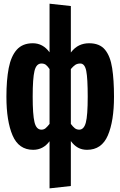

<svg xmlns="http://www.w3.org/2000/svg" viewBox="-20 -798 655 1045"><path d="M249.7 -777.9 365.6 -765.1V-512.3Q386.7 -539.5 411 -551Q435.4 -562.6 465.1 -562.6Q522.6 -562.6 551.5 -527.4Q580.5 -492.3 590.5 -427.2Q600.5 -362.1 600.5 -271.8Q600.5 -139 566.9 -60.8Q533.3 17.4 453.8 17.4Q425.6 17.4 404.1 5.4Q382.6 -6.7 365.6 -30.3V214.4L249.7 227.2V-29.2Q214.9 17.4 160.5 17.4Q82.1 17.4 48.5 -60.8Q14.9 -139 14.9 -271.8Q14.9 -362.1 27.4 -427.2Q40 -492.3 71.3 -527.4Q102.6 -562.6 158.5 -562.6Q213.8 -562.6 249.7 -513.3ZM205.6 -452.3Q177.4 -452.3 167.7 -411.8Q157.9 -371.3 157.9 -271.8Q157.9 -174.4 167.7 -133.3Q177.4 -92.3 205.6 -92.3Q219 -92.3 228.5 -100.5Q237.9 -108.7 249.7 -123.6V-422.1Q239.5 -437.4 230 -444.9Q220.5 -452.3 205.6 -452.3ZM416.9 -452.3Q401 -452.3 389.7 -444.9Q378.5 -437.4 365.6 -422.1V-123.6Q377.4 -107.7 387.4 -100Q397.4 -92.3 411.3 -92.3Q436.9 -92.3 447.2 -131Q457.4 -169.7 457.4 -271.8Q457.4 -371.3 449.5 -411.8Q441.5 -452.3 416.9 -452.3Z"/></svg>

Font: FiraCode Nerd Font
Style: Bold
Weight: 700
Designer: Carrois Corporate, Edenspiekermann AG, Nikita Prokopov
Foundry: Carrois Corporate, Edenspiekermann AG, Nikita Prokopov
Version: Version 6.002;Nerd Fonts 2.1.0